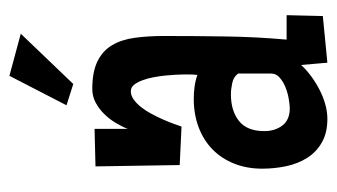

<svg xmlns="http://www.w3.org/2000/svg" viewBox="-176 -545 726 414"><g transform="rotate(-90 187.0 -338.0)"><path d="M361.3 -83 359.4 -4.9 258.8 4.9 253.9 -51.8Q243.7 -40.5 230.2 -30.5Q216.8 -20.5 201.4 -12.5Q186 -4.4 169.7 0.2Q153.3 4.9 137.7 4.9Q107.4 4.9 86.7 -7.1Q65.9 -19 53.5 -38.8Q41 -58.6 35.6 -84Q30.3 -109.4 30.3 -135.7Q30.3 -168.9 41.3 -196.3Q52.2 -223.6 72 -242.9Q91.8 -262.2 119.6 -272.7Q147.5 -283.2 180.7 -283.2Q193.8 -283.2 206.8 -281.5Q219.7 -279.8 232.4 -275.4Q233.4 -283.7 233.4 -291Q233.4 -298.3 233.4 -306.6Q233.4 -311 232.9 -321Q232.4 -331.1 231.2 -343.5Q230 -356 227.5 -369.4Q225.1 -382.8 220.9 -393.8Q216.8 -404.8 211.2 -411.9Q205.6 -418.9 197.3 -418.9Q188 -418.9 179.2 -412.6Q170.4 -406.2 162.6 -396.2Q154.8 -386.2 148.2 -373.8Q141.6 -361.3 136.2 -349.1Q130.9 -336.9 127 -326.4Q123 -315.9 121.1 -309.6L38.1 -313.5L35.2 -495.1L116.2 -497.1V-425.8Q121.1 -438.5 129.4 -452.1Q137.7 -465.8 148.7 -476.8Q159.7 -487.8 173.1 -494.9Q186.5 -502 202.1 -502Q239.3 -502 262 -490.7Q284.7 -479.5 296.6 -459.2Q308.6 -439 312.5 -410.4Q316.4 -381.8 316.4 -347.7Q316.4 -281.2 315.4 -215.3Q314.5 -149.4 308.6 -83ZM235.4 -116.2V-187.5Q228.5 -197.3 215.1 -200.2Q201.7 -203.1 190.4 -203.1Q155.3 -203.1 133.3 -185.8Q111.3 -168.5 111.3 -130.9Q111.3 -107.9 123.5 -92Q135.7 -76.2 160.2 -76.2Q168 -76.2 180.9 -78.4Q193.8 -80.6 205.8 -85.4Q217.8 -90.3 226.6 -97.9Q235.4 -105.5 235.4 -116.2ZM321.3 -656.2 212.9 -543 167 -557.6 230.5 -680.7Z"/></g></svg>

Font: Maiden Orange
Style: Regular
Weight: 400
Designer: Astigmatic (AOETI)
Foundry: Astigmatic (AOETI)
Version: Version 1.001